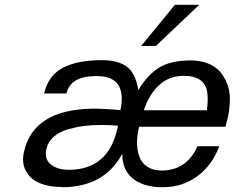

<svg xmlns="http://www.w3.org/2000/svg" viewBox="-20 -764 974 797"><path d="M838.9 -306.2Q844.7 -350.6 840.1 -382.3Q835.4 -414.1 811.3 -431.6Q787.1 -449.2 743.2 -449.2Q682.1 -449.2 640.4 -410.6Q598.6 -372.1 577.1 -306.2ZM236.8 13.2 235.8 12.2Q182.6 12.2 144 -4.2Q105.5 -20.5 87.2 -54.7Q68.8 -88.9 80.1 -136.2Q120.1 -308.6 362.8 -313H377.9Q394 -313 418.2 -311.5Q442.4 -310.1 460.7 -308.6Q479 -307.1 480 -307.1Q508.8 -446.8 383.8 -448.2H377.9Q272.9 -448.2 255.9 -376H163.1Q171.9 -414.6 192.4 -441.7Q212.9 -468.8 244.6 -484.4Q276.4 -500 315.2 -507.1Q354 -514.2 403.8 -514.2Q469.7 -514.2 506.3 -487.3Q543 -460.4 554.2 -390.1Q593.3 -455.1 641.8 -484.1Q690.4 -513.2 771 -513.2Q812 -513.2 844 -500.2Q876 -487.3 894.5 -465.1Q913.1 -442.9 924.1 -413.1Q935.1 -383.3 934.3 -349.6Q933.6 -315.9 926.8 -279.8L916 -237.8H557.1Q550.3 -208.5 549.1 -182.4Q547.9 -156.2 553 -132.8Q558.1 -109.4 569.8 -92.5Q581.5 -75.7 602.3 -65.9Q623 -56.2 650.9 -56.2Q754.9 -56.2 799.8 -157.2H890.1Q861.8 -79.1 799.6 -33Q737.3 13.2 654.8 13.2Q575.2 13.2 530.8 -23.4Q486.3 -60.1 487.8 -126Q413.1 13.2 236.8 13.2ZM807.1 -744.1 627 -573.2H565.9L706.1 -744.1ZM470.2 -242.2Q440.4 -245.1 409.2 -245.1H394Q359.9 -245.1 327.9 -241Q295.9 -236.8 261.7 -227.1Q227.5 -217.3 203.6 -196.8Q179.7 -176.3 172.9 -147Q162.6 -105 190.2 -82Q217.8 -59.1 266.1 -59.1H269Q427.7 -61.5 465.8 -225.1Z"/></svg>

Font: Perun
Style: Italic
Weight: 400
Italic angle: -12°
Foundry: Stefan Peev, Context Ltd
Version: Version 001.000